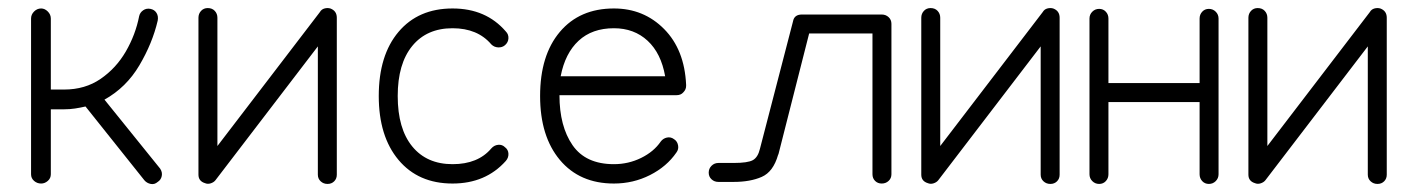

<svg xmlns="http://www.w3.org/2000/svg" viewBox="-20 -442 3515 476"><path d="M82 13Q72 13 64.5 6.5Q57 0 57 -10V-396Q57 -406 64.5 -413.5Q72 -421 82 -421Q91 -421 98.5 -413.5Q106 -406 106 -396V-220H139Q191 -220 229.5 -246.5Q268 -273 292 -314.5Q316 -356 325 -402Q327 -411 335 -416.5Q343 -422 353 -420Q363 -418 368 -410Q373 -402 371 -391Q358 -335 325.5 -280Q293 -225 239 -195L377 -24Q383 -15 381 -5.5Q379 4 371 9Q363 16 353.5 14Q344 12 338 5L192 -178Q179 -175 166 -173Q153 -171 139 -171H106V-10Q106 0 98.5 6.5Q91 13 82 13Z M792 14Q782 14 775 7.5Q768 1 768 -9V-327L514 5Q510 10 502.5 12.5Q495 15 488 12Q472 7 472 -9V-398Q472 -408 478.5 -415Q485 -422 495 -422Q506 -422 512.5 -415Q519 -408 519 -398V-80L773 -412Q777 -419 784.5 -421Q792 -423 799 -421Q815 -415 815 -398V-9Q815 1 808.5 7.5Q802 14 792 14Z M1102 13Q1017 13 968 -45.5Q919 -104 919 -204Q919 -305 968 -363Q1017 -421 1102 -421Q1185 -421 1234 -364Q1241 -357 1240.5 -347Q1240 -337 1232 -330Q1225 -324 1215 -324.5Q1205 -325 1198 -332Q1164 -372 1102 -372Q1038 -372 1002 -328Q966 -284 966 -204Q966 -123 1002 -79Q1038 -35 1102 -35Q1165 -35 1198 -74Q1205 -82 1215 -83Q1225 -84 1232 -77Q1240 -71 1240.5 -61Q1241 -51 1234 -43Q1184 13 1102 13Z M1502 13Q1417 13 1368 -45.5Q1319 -104 1319 -204Q1319 -305 1368 -363Q1417 -421 1502 -421Q1576 -421 1626.5 -370Q1677 -319 1681 -232V-229Q1681 -220 1674 -213Q1668 -206 1657 -206H1367Q1367 -129 1399.5 -82Q1432 -35 1502 -35Q1538 -35 1569.5 -50.5Q1601 -66 1618 -91Q1624 -99 1633.5 -101Q1643 -103 1651 -97Q1659 -92 1661 -82Q1663 -72 1657 -64Q1633 -29 1591.5 -8Q1550 13 1502 13ZM1370 -253H1629Q1619 -310 1585.5 -341Q1552 -372 1502 -372Q1448 -372 1414.5 -341Q1381 -310 1370 -253Z M2166 13Q2156 13 2149.5 6.5Q2143 0 2143 -10V-359H1986L1910 -60L1909 -58Q1897 -16 1868.5 -3.5Q1840 9 1799 9H1761Q1751 9 1744 2.5Q1737 -4 1737 -14Q1737 -24 1744 -31Q1751 -38 1761 -38H1799Q1834 -38 1846.5 -45Q1859 -52 1864 -73L1946 -389Q1949 -406 1968 -406H2166Q2176 -406 2183 -399.5Q2190 -393 2190 -383V-10Q2190 0 2183 6.5Q2176 13 2166 13Z M2584 14Q2574 14 2567 7.5Q2560 1 2560 -9V-327L2306 5Q2302 10 2294.5 12.5Q2287 15 2280 12Q2264 7 2264 -9V-398Q2264 -408 2270.5 -415Q2277 -422 2287 -422Q2298 -422 2304.5 -415Q2311 -408 2311 -398V-80L2565 -412Q2569 -419 2576.5 -421Q2584 -423 2591 -421Q2607 -415 2607 -398V-9Q2607 1 2600.5 7.5Q2594 14 2584 14Z M2705 14Q2695 14 2688 7Q2681 0 2681 -10V-396Q2681 -406 2688 -413Q2695 -420 2705 -420Q2715 -420 2721.5 -413Q2728 -406 2728 -396V-236H2954V-396Q2954 -406 2960.5 -413Q2967 -420 2977 -420Q2987 -420 2994 -413Q3001 -406 3001 -396V-10Q3001 0 2994 7Q2987 14 2977 14Q2967 14 2960.5 7Q2954 0 2954 -10V-189H2728V-10Q2728 0 2721.5 7Q2715 14 2705 14Z M3395 14Q3385 14 3378 7.5Q3371 1 3371 -9V-327L3117 5Q3113 10 3105.5 12.5Q3098 15 3091 12Q3075 7 3075 -9V-398Q3075 -408 3081.5 -415Q3088 -422 3098 -422Q3109 -422 3115.5 -415Q3122 -408 3122 -398V-80L3376 -412Q3380 -419 3387.5 -421Q3395 -423 3402 -421Q3418 -415 3418 -398V-9Q3418 1 3411.5 7.5Q3405 14 3395 14Z"/></svg>

Font: Kurewa Gothic CJK TC Regular
Style: Regular
Weight: 400
Designer: Max Yao
Foundry: Max-Everyday
Version: Version 1.071; ttfautohint (v1.8.3)